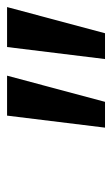

<svg xmlns="http://www.w3.org/2000/svg" viewBox="93 -883 317 543"><g transform="rotate(-90 251.5 -611.5)"><path d="M390 -750H503L429 -473H356ZM196 -750H309L235 -473H162Z"/></g></svg>

Font: Teachers[wght] Italic
Style: Regular
Weight: 400
Designer: Alfredo Marco Pradil & Chank Diesel
Version: Version 1.000;Glyphs 3.1.2 (3151)